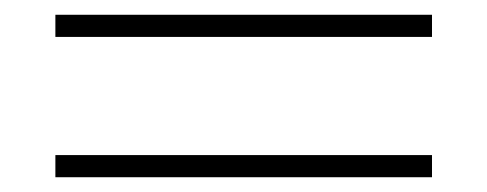

<svg xmlns="http://www.w3.org/2000/svg" viewBox="-20 -418 660 260"><path d="M55 -398H565V-368H55ZM55 -208H565V-178H55Z"/></svg>

Font: Nyght Serif Light
Style: Regular
Weight: 300
Designer: Maksym Kobuzan
Version: Version 0.410